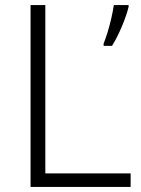

<svg xmlns="http://www.w3.org/2000/svg" viewBox="-20 -800 555 754"><path d="M100 -66V-780H158V-119H493V-66ZM485 -773Q477 -740 459 -697Q441 -654 420 -620H387V-629Q394 -646 402.5 -673.5Q411 -701 417.5 -730Q424 -759 427 -780H485Z"/></svg>

Font: Noto Sans Malayalam UI Light
Style: Regular
Weight: 300
Designer: Jelle Bosma - Monotype Design Team
Foundry: Monotype Imaging Inc.
Version: Version 2.104; ttfautohint (v1.8.4.7-5d5b)